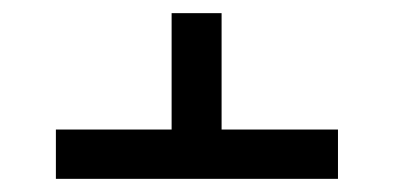

<svg xmlns="http://www.w3.org/2000/svg" viewBox="-20 -592 599 292"><path d="M65 -320H494V-395H317V-572H241V-395H65Z"/></svg>

Font: Noto Serif Hebrew Extra
Style: Regular
Weight: 800
Designer: Monotype Design Team
Foundry: Monotype Imaging Inc.
Version: Version 1.901